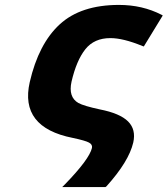

<svg xmlns="http://www.w3.org/2000/svg" viewBox="-20 -576 682 781"><path d="M559 -389Q481 -421 429 -421Q363 -421 327 -375.5Q291 -330 271 -244Q257 -181 299 -157Q321 -145 386 -131Q468 -115 501 -82Q534 -49 522 4Q504 81 413 182L409 185H233L245 173Q343 72 354 26Q357 12 342 4Q328 -4 276 -15Q59 -58 101 -242Q137 -398 223 -477Q309 -556 464 -556Q559 -556 637 -516L642 -513L565 -387Z"/></svg>

Font: Passageway
Style: BdIt
Weight: 700
Foundry: Ascender Corporation
Version: Version 1.11